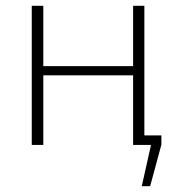

<svg xmlns="http://www.w3.org/2000/svg" viewBox="-20 -502 614 665"><path d="M449 -33H539V-1L500 143H471L503 0H449ZM130 -482V0H90V-482ZM450 -273V-241H124V-273ZM480 -482V0H441V-482Z"/></svg>

Font: Exo 2 ExtraLight
Style: Regular
Weight: 250
Designer: Natanael Gama
Foundry: Natanael Gama
Version: Version 2.010